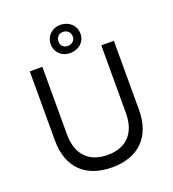

<svg xmlns="http://www.w3.org/2000/svg" viewBox="-159 -1020 1033 1148"><g transform="rotate(-20 357.5 -445.5)"><path d="M355 -720C411 -720 452 -757 452 -808C452 -861 411 -899 355 -899C303 -899 263 -861 263 -808C263 -757 303 -720 355 -720ZM356 -765C330 -765 312 -783 312 -808C312 -835 330 -854 356 -854C384 -854 403 -835 403 -808C403 -783 384 -765 356 -765ZM358 8C524 8 625 -87 625 -260V-700H545V-270C545 -143 478 -71 358 -71C238 -71 170 -143 170 -270V-700H90V-260C90 -87 191 8 358 8Z"/></g></svg>

Font: Fixel Display Regular
Style: Regular
Weight: 400
Designer: AlfaBravo + MacPaw
Foundry: Kyrylo Tkachov, Marchela Mozhyna, Serhii Makarenko, Maria Weinstein, Zakhar Kryvoshyya
Version: Version 1.211